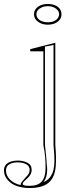

<svg xmlns="http://www.w3.org/2000/svg" viewBox="-67 -730 407 965"><path d="M82 215Q55 215 31 209Q7 203 -10 191Q-27 179 -37 162.5Q-47 146 -47 126Q-47 109 -37.5 98Q-28 87 -12 82Q4 77 22 77Q50 77 71 88Q92 99 92 123Q92 138 85 149Q78 160 69 167.5Q60 175 53.5 182Q47 189 47 195Q47 199 54.5 201.5Q62 204 82 204Q124 204 143 182Q162 160 162 114Q162 85 160 60Q158 35 151 0V-472H85V-483L211 -515V0Q214 35 214.5 59.5Q215 84 213 107Q208 163 176.5 189Q145 215 82 215ZM173 -606Q153 -606 137.5 -613Q122 -620 113 -631.5Q104 -643 104 -658Q104 -674 113 -685.5Q122 -697 137.5 -703.5Q153 -710 173 -710Q194 -710 209.5 -703.5Q225 -697 233.5 -685.5Q242 -674 242 -658Q242 -643 233.5 -631.5Q225 -620 209.5 -613Q194 -606 173 -606ZM151 186Q167 179 178 168Q189 157 196 141Q203 125 205 105Q208 80 206 51.5Q204 23 202 -2V-504L159 -496V-2Q161 21 164 47.5Q167 74 168 97Q170 112 170 123Q170 134 168 146Q164 170 151 186ZM82 124Q82 111 74.5 103Q67 95 53.5 90.5Q40 86 22 86Q-4 86 -20.5 96Q-37 106 -37 127Q-37 140 -31.5 152Q-26 164 -16 173.5Q-6 183 7.5 190Q21 197 37 200V197Q37 192 42.5 184.5Q48 177 60 164Q73 151 77.5 142.5Q82 134 82 124ZM173 -618Q190 -618 202.5 -623Q215 -628 222.5 -637.5Q230 -647 230 -658Q230 -670 222.5 -679Q215 -688 202.5 -693.5Q190 -699 173 -699Q157 -699 144 -693.5Q131 -688 123.5 -679Q116 -670 116 -658Q116 -647 123.5 -637.5Q131 -628 144 -623Q157 -618 173 -618Z"/></svg>

Font: Kalnia Glaze Thin Light
Style: Regular
Weight: 300
Version: Version 1.110